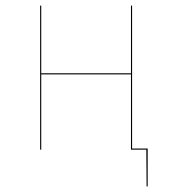

<svg xmlns="http://www.w3.org/2000/svg" viewBox="-20 -537 618 689"><path d="M510 -4V132H506L505 0H450V-270H128V0H124V-517H128V-274H450V-517H454V-4Z"/></svg>

Font: FiraGO Four
Style: Regular
Weight: 100
Designer: bBox Type
Foundry: bBox Type GmbH
Version: Version 1.001